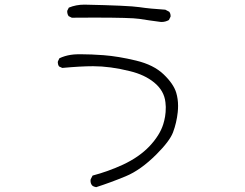

<svg xmlns="http://www.w3.org/2000/svg" viewBox="-20 -735 1040 816"><path d="M379.9 -660.2Q537.1 -660.2 572.3 -654.8Q615.7 -647.9 660.6 -642.1Q663.1 -641.6 666 -641.6Q683.6 -641.6 697.8 -649.9L704.6 -663.6Q705.1 -665 705.1 -666Q705.1 -677.7 699.2 -685.1L682.6 -693.8Q617.7 -697.8 572.5 -704.6Q527.3 -711.4 338.9 -715.3Q303.2 -715.3 272.5 -702.6L266.1 -689.9Q265.6 -688.5 265.6 -687.5Q265.6 -675.3 271.5 -666.5L285.2 -659.7Q337.4 -660.2 379.9 -660.2ZM736.8 -285.2Q736.8 -314.5 729 -340.8Q717.8 -378.4 675.5 -418.9Q633.3 -459.5 558.3 -477.5Q483.4 -495.6 419.9 -500.5Q366.7 -504.4 325.2 -504.4Q316.9 -504.4 305.7 -504.2Q294.4 -503.9 281.2 -502Q254.9 -498 232.4 -487.3L226.1 -474.1Q225.6 -472.7 225.6 -469.5Q225.6 -466.3 226.8 -461.7Q228 -457 231 -452.6L244.6 -446.3Q323.7 -453.6 375.5 -453.6Q448.2 -453.6 532.2 -432.6Q594.7 -417.5 635.3 -384.3Q677.7 -349.6 683.1 -300.3Q684.6 -288.1 684.6 -280.3Q684.6 -256.8 681.6 -239.7Q678.7 -222.7 673.8 -207Q659.2 -160.2 615.2 -113.3Q571.3 -67.4 503.4 -35.6Q439.9 -6.3 373.5 11.2L365.2 27.3Q364.7 30.8 364.7 33.2Q364.7 44.9 371.6 53.2Q378.9 59.1 388.7 60.5Q453.1 39.6 514.2 14.2Q578.1 -12.2 645 -79.1Q701.2 -135.3 715.3 -172.4Q730.5 -212.9 735.4 -258.3Q736.8 -272 736.8 -285.2Z"/></svg>

Font: NaikaiFont
Style: ExtraLight
Weight: 200
Version: Version 1.89